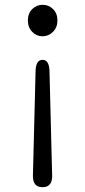

<svg xmlns="http://www.w3.org/2000/svg" viewBox="-20 -574 354 799"><path d="M157 205Q116 205 117 157L128 -277Q129 -325 157 -325Q185 -325 186 -277L197 157Q198 205 157 205ZM157 -423Q132 -423 114 -441.5Q96 -460 96 -489Q96 -518 114 -536Q132 -554 157.5 -554Q183 -554 201 -536Q219 -518 219 -489Q219 -460 200.5 -441.5Q182 -423 157 -423Z"/></svg>

Font: Resource Han Rounded KR Normal
Style: Regular
Weight: 350
Designer: Cyano Hao (round all glyphs); Ryoko NISHIZUKA 西塚涼子 (kana, bopomofo & ideographs); Paul D. Hunt (Latin, Greek & Cyrillic)
Foundry: Cyano Hao
Version: 0.990